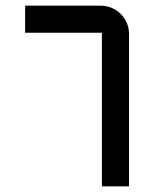

<svg xmlns="http://www.w3.org/2000/svg" viewBox="-20 -660 545 680"><path d="M341 0V-556Q344 -553 347 -550.5Q350 -548 353 -544H69V-640H336Q363 -640 386 -627Q409 -614 423 -591Q437 -568 437 -540V0Z"/></svg>

Font: Mada Medium
Style: Regular
Weight: 500
Designer: Khaled Hosny
Version: Version 1.5